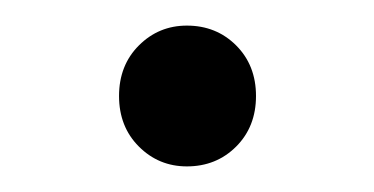

<svg xmlns="http://www.w3.org/2000/svg" viewBox="-20 -346 292 150"><path d="M126 -216Q104 -216 88.5 -231.5Q73 -247 73 -271Q73 -295 88.5 -310.5Q104 -326 126 -326Q149 -326 164.5 -310.5Q180 -295 180 -271Q180 -247 164.5 -231.5Q149 -216 126 -216Z"/></svg>

Font: Montserrat
Style: Regular
Weight: 400
Designer: Julieta Ulanovsky
Foundry: Julieta Ulanovsky
Version: Version 9.000; ttfautohint (v1.8.4.7-5d5b)